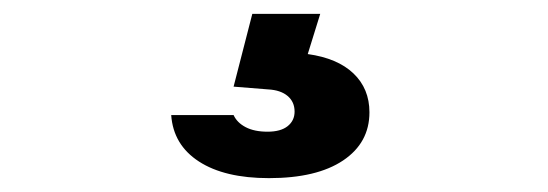

<svg xmlns="http://www.w3.org/2000/svg" viewBox="-20 -40 790 277"><path d="M344 -20H442L424 38Q467 44 490 66Q513 88 513 122Q513 166 475 191.5Q437 217 368 217Q304 217 267 193Q230 169 227 126H317Q322 137 334.5 143.5Q347 150 366 150Q385 150 395 142Q405 134 405 121Q405 107 395 98.5Q385 90 367 89L317 85Z"/></svg>

Font: Martian Mono SemiExpanded Medium
Style: Regular
Weight: 500
Width: 6
Designer: Roman Shamin
Foundry: Evil Martians
Version: Version 1.000